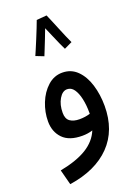

<svg xmlns="http://www.w3.org/2000/svg" viewBox="-168 -747 751 1046"><g transform="rotate(-20 207.0 -224.0)"><path d="M50 230 27 142Q125 123 182.5 87.5Q240 52 263 -4Q235 5 203 5Q127 5 90 -33.5Q53 -72 53 -132Q53 -186 73.5 -237.5Q94 -289 131 -322.5Q168 -356 216 -356Q267 -356 302 -321.5Q337 -287 354.5 -230Q372 -173 372 -107Q372 34 288 120.5Q204 207 50 230ZM144 -149Q144 -114 164.5 -99.5Q185 -85 219 -85Q252 -85 281 -94Q281 -98 281 -102Q281 -145 273 -181.5Q265 -218 249.5 -240Q234 -262 210 -262Q183 -262 163.5 -229Q144 -196 144 -149ZM243 -678Q249 -664 259.5 -639.5Q270 -615 281 -587.5Q292 -560 303 -535Q314 -510 321 -495L275 -473Q269 -484 258 -509Q247 -534 234.5 -563Q222 -592 212 -615Q202 -588 190 -558Q178 -528 168.5 -504Q159 -480 156 -473L110 -491Q114 -500 124 -523.5Q134 -547 146 -576Q158 -605 168.5 -631.5Q179 -658 184 -672V-673Z"/></g></svg>

Font: Noto Sans Arabic UI Cn Md
Style: Regular
Weight: 500
Width: 3
Designer: Monotype Design Team, Nadine Chahine and Nizar Qandah
Foundry: Monotype Imaging Inc.
Version: Version 2.010; ttfautohint (v1.8.4.7-5d5b)